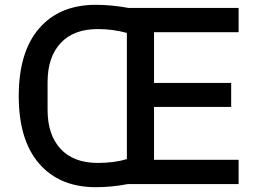

<svg xmlns="http://www.w3.org/2000/svg" viewBox="-20 -766 1077 799"><path d="M512 0Q445 13 379 13Q228 13 143 -85Q58 -183 58 -366Q58 -550 143 -648Q228 -746 379 -746Q443 -746 515 -733H973V-632H621V-421H942V-321H621V-101H973V0ZM508 -104V-629Q450 -645 387 -645Q286 -645 232 -586.5Q178 -528 178 -424V-309Q178 -205 232 -146.5Q286 -88 387 -88Q456 -88 508 -104Z"/></svg>

Font: IBM Plex Sans JP Medm
Style: Regular
Weight: 500
Designer: Mike Abbink; Paul van der Laan; Pieter van Rosmalen; Wujin Sim; Yejin Wi; Jinhee Kim; Boomi Park; Yona Kim; Kichan Ma
Foundry: Sandoll Inc.
Version: Version 1.002